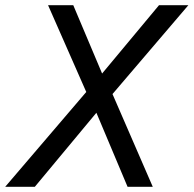

<svg xmlns="http://www.w3.org/2000/svg" viewBox="-51 -719 745 739"><path d="M440 0 320 -285 83 0H-31L281 -365L134 -699H231L342 -436L561 -699H674L382 -357L537 0Z"/></svg>

Font: Fragment Mono
Style: Italic
Weight: 400
Italic angle: -12°
Designer: Wei Huang based on Nimbus Sans by URW Studio, based on Helvetica by Max Miedinger.
Foundry: Wei Huang
Version: Version 1.011; ttfautohint (v1.8.4.7-5d5b)